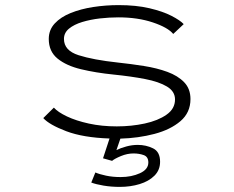

<svg xmlns="http://www.w3.org/2000/svg" viewBox="-20 -532 915 752"><path d="M449 200Q415.5 200 385.8 195Q356 190 337.5 183L353.5 143.5Q369.5 150.5 395.5 156Q421.5 161.5 452.5 161.5Q495 161.5 528 146.5Q561 131.5 561 104.5Q561 82 543 75.5Q525 69 503 69Q478.5 69 453.8 79.2Q429 89.5 419 98L383.5 88L409 10.5Q305.5 7 239.2 -18.2Q173 -43.5 149.5 -69.5L191 -110.5Q206.5 -93 242.2 -76Q278 -59 328.2 -48Q378.5 -37 437.5 -37Q494.5 -37 546.8 -48.2Q599 -59.5 632.2 -82.8Q665.5 -106 665.5 -142.5Q665.5 -174 634 -193Q602.5 -212 548 -222.5Q493.5 -233 424.5 -240Q355 -247 297.5 -260.8Q240 -274.5 205.5 -302.5Q171 -330.5 171 -379.5Q171 -415 194.5 -440.2Q218 -465.5 257.2 -481.2Q296.5 -497 345.2 -504.5Q394 -512 444.5 -512Q513 -512 565.2 -499.8Q617.5 -487.5 651.5 -470Q685.5 -452.5 699.5 -437.5L658.5 -399Q637.5 -424.5 578.5 -444.2Q519.5 -464 443.5 -464Q408.5 -464 371.2 -459.8Q334 -455.5 302 -445.8Q270 -436 250.2 -419.8Q230.5 -403.5 230.5 -379.5Q230.5 -334 287.8 -315.8Q345 -297.5 442 -287Q493.5 -281.5 544 -273.5Q594.5 -265.5 635.5 -250.5Q676.5 -235.5 701.2 -210Q726 -184.5 726 -144Q726 -91 686.8 -57.5Q647.5 -24 584.8 -7.5Q522 9 451.5 11L436 56Q451.5 48 474.2 41.8Q497 35.5 519.5 35.5Q552 35.5 579.5 49Q607 62.5 607 101.5Q607 134 585 156Q563 178 527 189Q491 200 449 200Z"/></svg>

Font: Trispace SemiExpanded ExtraLight
Style: Regular
Weight: 200
Width: 6
Designer: Tyler Finck
Foundry: Etcetera Type Company
Version: Version 1.210; ttfautohint (v1.8.3)